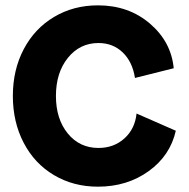

<svg xmlns="http://www.w3.org/2000/svg" viewBox="-20 -682 702 714"><path d="M344.2 12.2Q252.9 12.2 180.7 -30.8Q108.4 -73.7 68.1 -150.9Q27.8 -228 27.8 -325.2Q27.8 -422.4 68.4 -499.3Q108.9 -576.2 181.2 -619.1Q253.4 -662.1 344.2 -662.1Q458.5 -662.1 537.6 -594.2Q616.7 -526.4 626 -428.2L481.9 -392.1Q472.7 -452.1 436.3 -487.1Q399.9 -522 346.2 -522Q276.9 -522 232.4 -466.8Q188 -411.6 188 -325.2Q188 -239.7 231.9 -185.8Q275.9 -131.8 346.2 -131.8Q403.3 -131.8 442.6 -167.2Q481.9 -202.6 487.8 -259.8L633.8 -195.8Q612.8 -103 532.7 -45.4Q452.6 12.2 344.2 12.2Z"/></svg>

Font: Apfel Grotezk
Style: Bold
Weight: 700
Designer: Luigi Gorlero
Foundry: Collletttivo
Version: Version 2.000;FEAKit 1.0